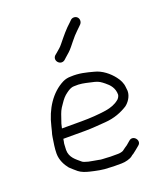

<svg xmlns="http://www.w3.org/2000/svg" viewBox="-138 -844 807 940"><g transform="rotate(-20 265.5 -374.0)"><path d="M357.5 -750C350.5 -750 344.7 -747.7 340 -743L332 -735C302.4 -708.7 281.6 -682.5 256 -651C241.1 -632.1 236.4 -630.9 220 -616L209 -607C186.9 -584.9 217.3 -549.7 243 -569L254 -579C271.4 -594.6 278.4 -598.8 295 -619C309.4 -638.2 318.6 -647.3 332 -664C342.3 -675.6 356.3 -688.3 367 -699L375 -707C379.7 -712.3 382 -718.5 382 -725.5C382 -739.4 371.4 -750 357.5 -750ZM117 -259C121.4 -278.8 122.3 -284.2 131 -307C141.1 -337.2 144.4 -346.6 162 -371C175.4 -391.1 185.7 -403.9 203 -416C213.6 -423.4 226.1 -433 244 -433C274.6 -435 296.2 -429.7 321 -424L347 -418C366.8 -412.6 375.2 -406.4 392 -393C412.9 -376.6 432 -355.2 432 -321C432 -313.1 423.1 -299 417 -296C399.9 -281.8 375.3 -272.2 348 -268C308 -261.9 264.9 -259 219 -259ZM106 -209H219C256.7 -209 292.7 -212.8 326 -215C375.1 -218.3 413.5 -234.3 445 -254C462.5 -266.8 482 -292.8 482 -322C481.3 -328 480.7 -334.3 480 -341C478.2 -364.5 468.4 -382.4 455 -400C433.2 -428.5 398.7 -456.9 360 -466C323.9 -475.6 287.8 -485.6 243 -483C229 -483 215.7 -480 203 -474C135.8 -440.4 91 -369.4 72 -287L66 -263C62.7 -254.2 60.5 -242.2 59 -233C55.5 -208.3 50 -181.2 50 -152C50 -117.6 66.8 -87.8 83 -68C93.3 -57.7 107.1 -46.4 118 -37C131.1 -26.3 152.6 -18.5 172 -14C202.6 -6.9 234.9 1 272 1C279.3 1.7 286 2 292 2H333C353.4 2 378.7 -5 390 -14C393.3 -17.3 397.7 -20.3 403 -23C416.1 -32.9 426.2 -41.1 439 -52C464.4 -71.1 432.2 -112 407 -90C400.6 -84.5 393 -78 387 -73L375 -65C369.7 -61.7 364.7 -58 360 -54C354.8 -50.6 341.6 -48 333 -48H292C286.7 -48 281 -48.3 275 -49C267.7 -49 260.7 -49.3 254 -50C247.3 -50 240 -51 232 -53C213.9 -55.6 200.1 -59.1 183 -62L163 -68C157.7 -70 153.7 -72.3 151 -75C129.5 -93.8 100 -112.8 100 -153C100 -159 100.3 -166 101 -174C101 -182 102 -189.7 104 -197Z"/></g></svg>

Font: HoneyBee
Style: Book
Weight: 300
Foundry: Cannot Into Space Fonts
Version: Version 0.89